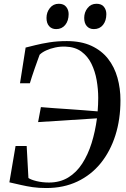

<svg xmlns="http://www.w3.org/2000/svg" viewBox="-20 -964 651 993"><path d="M219.5 8.5Q180.5 8.5 149.2 4Q118 -0.5 89.2 -7.2Q60.5 -14 28.5 -21L60.5 -209H118L127 -43.5Q139.5 -34.5 169.2 -27.2Q199 -20 233.5 -20Q290 -20 332.8 -46Q375.5 -72 405.2 -118Q435 -164 453.8 -224Q472.5 -284 481.5 -352L177 -332.5L191.5 -410Q225 -407 261 -404.5Q297 -402 334.8 -399.5Q372.5 -397 410.5 -394Q448.5 -391 485 -388Q486.5 -405.5 487.2 -423.5Q488 -441.5 488 -457.5Q488 -502.5 480 -548.8Q472 -595 453 -634Q434 -673 401 -697.2Q368 -721.5 318 -723Q292 -724 266 -718.5Q240 -713 218.8 -703.2Q197.5 -693.5 185 -681Q180.5 -669.5 173.8 -650.2Q167 -631 159.2 -609.2Q151.5 -587.5 145 -567.2Q138.5 -547 134.5 -533.5H83.5L112.5 -718Q131.5 -722.5 163 -730.5Q194.5 -738.5 235.8 -745Q277 -751.5 325.5 -751.5Q400 -751.5 452.8 -727Q505.5 -702.5 538.8 -660Q572 -617.5 587.5 -562Q603 -506.5 603 -445Q603 -347 576.8 -264.2Q550.5 -181.5 501 -120.2Q451.5 -59 380.2 -25.2Q309 8.5 219.5 8.5ZM270.5 -813.5Q247.5 -813.5 234 -828.8Q220.5 -844 220.5 -871.5Q220.5 -900.5 238 -922.5Q255.5 -944.5 284 -944.5Q309.5 -944.5 322.2 -928.8Q335 -913 335 -891Q335 -857 317.5 -835.2Q300 -813.5 270.5 -813.5ZM465.5 -813.5Q442.5 -813.5 429 -828.8Q415.5 -844 415.5 -871.5Q415.5 -900.5 433 -922.5Q450.5 -944.5 479 -944.5Q505 -944.5 517.5 -928.8Q530 -913 530 -891Q530 -857 512.8 -835.2Q495.5 -813.5 465.5 -813.5Z"/></svg>

Font: Merriweather 144pt
Style: Italic
Weight: 400
Italic angle: -7.8°
Version: Version 2.101